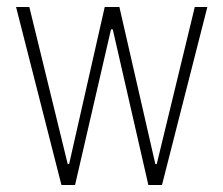

<svg xmlns="http://www.w3.org/2000/svg" viewBox="-20 -530 640 550"><path d="M156 0 26 -510H64L174 -60H178L280 -510H322L425 -60H429L538 -510H574L444 0H405L303 -446H298L195 0Z"/></svg>

Font: Saira Thin Condensed
Style: Regular
Weight: 100
Width: 3
Version: Version 1.101